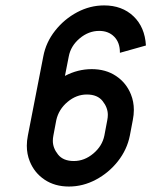

<svg xmlns="http://www.w3.org/2000/svg" viewBox="-20 -681 557 706"><path d="M187 -239.3 176.3 -182.6Q174.3 -172.4 174.3 -163.1Q174.3 -136.7 193.4 -112.8Q212.4 -88.9 251.5 -88.9Q290.5 -88.9 323.2 -116.5Q356 -144 363.8 -182.6L374.5 -239.3Q376.5 -249.5 376.5 -258.8Q376.5 -285.2 357.4 -309.3Q338.4 -333.5 299.3 -333.5Q260.7 -333.5 228.3 -306.2Q195.8 -278.8 187 -239.3ZM82.5 -182.6 139.2 -473.6Q148.9 -525.4 182.6 -568.1Q216.3 -610.8 263.7 -636Q311 -661.1 362.8 -661.1Q428.7 -661.1 470.7 -621.3Q512.7 -581.5 516.6 -513.7L420.9 -486.8V-488.3Q420.9 -524.9 399.9 -546.1Q378.9 -567.4 344.7 -567.4Q305.7 -567.4 272.9 -539.8Q240.2 -512.2 232.9 -473.6L218.8 -401.9Q266.1 -426.8 317.4 -426.8Q369.1 -426.8 406.7 -401.6Q444.3 -376.5 461.4 -334Q472.2 -307.1 472.2 -276.9Q472.2 -258.8 468.3 -239.3L457.5 -182.6Q447.3 -130.9 413.6 -88.1Q379.9 -45.4 332.5 -20.3Q285.2 4.9 233.4 4.9Q181.6 4.9 144 -20.3Q106.4 -45.4 89.4 -87.9Q78.6 -114.7 78.6 -145Q78.6 -163.1 82.5 -182.6Z"/></svg>

Font: Lambda
Style: Italic
Weight: 400
Italic angle: -11°
Designer: GGBotNet
Version: 0.22